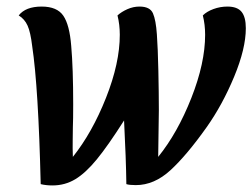

<svg xmlns="http://www.w3.org/2000/svg" viewBox="-20 -550 769 585"><path d="M104 11Q97 -284 78 -410Q73 -452 64 -472Q55 -492 37 -503Q58 -530 107 -530Q154 -530 173 -502Q192 -474 197 -410Q203 -342 203 -232Q203 -185 202 -162Q202 -145 201.5 -122Q201 -99 202 -72Q261 -146 303 -252Q345 -358 345 -444Q345 -475 338 -503Q350 -514 368 -522Q386 -530 405 -530Q437 -530 446 -509.5Q455 -489 458 -445Q461 -404 462.5 -334.5Q464 -265 464 -214Q464 -182 462 -72Q521 -145 563 -251.5Q605 -358 605 -444Q605 -475 598 -503Q610 -515 630.5 -522.5Q651 -530 673 -530Q703 -530 716 -514Q729 -498 729 -464Q729 -402 693.5 -316.5Q658 -231 610 -163Q549 -77 499.5 -31.5Q450 14 394 14Q374 14 365 11Q364 -65 358 -183Q309 -106 275 -64.5Q241 -23 209.5 -4Q178 15 140 15Q120 15 104 11Z"/></svg>

Font: Sansita SW
Style: Italic
Weight: 400
Italic angle: -11°
Designer: Pablo Cosgaya
Foundry: Omnibus-Type
Version: Version 1.000